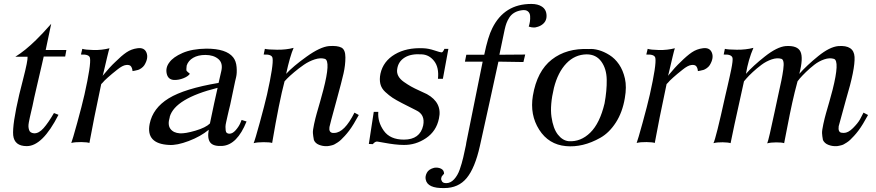

<svg xmlns="http://www.w3.org/2000/svg" viewBox="-20 -726 4446 975"><path d="M317 -472 311 -439H202L192 -395Q182 -351 167 -287.5Q152 -224 145 -188Q142 -176 138 -158Q134 -140 131.5 -129.5Q129 -119 126.5 -105Q124 -91 124.5 -83Q125 -75 127.5 -66.5Q130 -58 136.5 -54Q143 -50 153 -49Q177 -48 201 -75Q225 -102 254 -152L277 -143Q196 16 116 16Q53 16 47 -39Q42 -93 78 -247Q82 -264 96 -318.5Q110 -373 115.5 -401Q121 -429 120 -438H58Q107 -468 163 -523Q195 -554 240 -605Q221 -516 212 -472Z M713 -395Q707 -386 697.5 -379.5Q688 -373 681.5 -371Q675 -369 664.5 -367Q654 -365 653 -365Q652 -379 645.5 -388.5Q639 -398 620.5 -396Q602 -394 575 -372Q547 -350 527 -332Q507 -314 501 -306L494 -299Q454 -111 434 0Q424 -4 392.5 -4.5Q361 -5 342 0Q348 -15 372 -102Q396 -189 409 -246Q443 -398 437 -431Q434 -451 391 -449L398 -478Q413 -473 455 -472Q497 -471 536 -481Q533 -473 524.5 -437.5Q516 -402 509 -371.5Q502 -341 501 -341Q539 -387 565 -411Q597 -443 622 -460Q647 -477 678 -481Q713 -486 724 -458.5Q735 -431 713 -395Z M1232 -109Q1184 10 1109 15Q1064 18 1048 -2Q1032 -22 1040 -67Q999 -33 938.5 -10Q878 13 838 10Q720 4 740 -97Q756 -177 836.5 -226.5Q917 -276 1090 -305L1104 -366Q1113 -406 1088.5 -426.5Q1064 -447 1023 -447Q986 -447 961 -432.5Q936 -418 928 -393Q926 -375 926.5 -370Q927 -365 935 -359Q943 -353 944 -351Q935 -338 911 -328.5Q887 -319 863 -320Q833 -322 826.5 -352.5Q820 -383 840 -409Q859 -436 907 -457Q955 -478 1028 -479Q1129 -479 1164 -435Q1179 -416 1181.5 -385.5Q1184 -355 1179 -334L1174 -313L1149 -194Q1146 -182 1141.5 -163.5Q1137 -145 1134.5 -133Q1132 -121 1128.5 -106Q1125 -91 1125 -82Q1125 -73 1126 -64Q1127 -55 1132 -51Q1137 -47 1145 -47Q1161 -47 1176.5 -64.5Q1192 -82 1200 -100L1207 -117ZM1085 -280Q869 -226 842 -133V-131Q830 -92 845.5 -71.5Q861 -51 893 -49Q920 -47 972.5 -62.5Q1025 -78 1046 -99Q1070 -215 1085 -280Z M1802 -142Q1789 -118 1776.5 -97.5Q1764 -77 1753 -62.5Q1742 -48 1731 -36Q1720 -24 1711.5 -16Q1703 -8 1693.5 -2Q1684 4 1678.5 7Q1673 10 1665 12Q1657 14 1654 14.5Q1651 15 1644 16H1638Q1620 17 1600.5 9.5Q1581 2 1574 -15Q1570 -36 1569 -50Q1568 -64 1575 -96Q1582 -128 1588.5 -150.5Q1595 -173 1605.5 -209.5Q1616 -246 1622 -270Q1660 -416 1630 -427Q1608 -434 1578.5 -424.5Q1549 -415 1523 -397Q1497 -379 1474.5 -360Q1452 -341 1438 -327L1425 -313Q1398 -212 1362 0Q1351 -4 1318.5 -4Q1286 -4 1268 1Q1275 -15 1299.5 -104.5Q1324 -194 1336 -246Q1370 -398 1364 -431Q1361 -451 1319 -449L1325 -478Q1340 -474 1387 -473.5Q1434 -473 1471 -483Q1453 -442 1433 -351Q1468 -389 1537 -438.5Q1606 -488 1651 -492Q1693 -495 1713.5 -484.5Q1734 -474 1734 -434.5Q1734 -395 1724.5 -353Q1715 -311 1690 -220Q1654 -89 1653 -81Q1649 -54 1669 -51Q1673 -51 1678 -51Q1729 -52 1780 -154Z M2257 -478 2229 -326H2204Q2210 -383 2185 -415.5Q2160 -448 2122 -450Q2067 -454 2034.5 -433.5Q2002 -413 1997 -375Q1994 -357 2002.5 -340.5Q2011 -324 2031 -310Q2051 -296 2068 -286.5Q2085 -277 2111.5 -265Q2138 -253 2148 -248Q2227 -204 2209 -124Q2196 -60 2143.5 -24.5Q2091 11 2030 10Q2009 10 1983.5 7Q1958 4 1931.5 -1Q1905 -6 1897 -7Q1886 -9 1873 6L1853 5L1878 -158H1901Q1897 -107 1929 -62Q1961 -17 2031 -17Q2113 -17 2129 -89Q2140 -144 2093 -166L2022 -202Q1991 -218 1973.5 -229.5Q1956 -241 1936.5 -259Q1917 -277 1911.5 -300Q1906 -323 1912 -352Q1926 -415 1985 -450Q2044 -485 2130 -481Q2156 -480 2186 -470Q2216 -460 2222 -460Q2226 -460 2229.5 -464.5Q2233 -469 2235 -473.5Q2237 -478 2236 -478Z M2731 -693Q2755 -678 2755.5 -646Q2756 -614 2727 -597Q2720 -593 2712.5 -590.5Q2705 -588 2699.5 -587Q2694 -586 2688 -586.5Q2682 -587 2678.5 -587.5Q2675 -588 2670.5 -589.5Q2666 -591 2665 -591Q2669 -603 2671 -616.5Q2673 -630 2672 -645Q2671 -660 2660.5 -668.5Q2650 -677 2630 -674Q2608 -671 2592 -661.5Q2576 -652 2566.5 -637Q2557 -622 2552 -608.5Q2547 -595 2543 -577L2516 -448L2647 -449L2638 -411L2511 -413Q2504 -382 2466.5 -209Q2429 -36 2417 15Q2392 127 2350 178Q2308 229 2236 229Q2151 231 2142 186Q2138 170 2147.5 151.5Q2157 133 2185 126Q2204 123 2219.5 130.5Q2235 138 2235 156Q2233 158 2228.5 163.5Q2224 169 2223 170.5Q2222 172 2220.5 179Q2219 186 2223 192Q2227 204 2246 204Q2268 204 2286 184.5Q2304 165 2314.5 135Q2325 105 2332.5 73Q2340 41 2346 11Q2347 2 2348 -2Q2364 -80 2393 -225Q2422 -370 2431 -413H2341L2348 -448H2439Q2458 -540 2480 -583Q2541 -706 2678 -706Q2711 -706 2731 -693Z M3153 -228Q3141 -156 3107.5 -104Q3074 -52 3029 -26.5Q2984 -1 2940 9.5Q2896 20 2854 16Q2766 8 2718 -67.5Q2670 -143 2686 -240Q2707 -365 2782 -423.5Q2857 -482 2970 -477H2971Q2993 -479 3020 -471.5Q3047 -464 3075 -446.5Q3103 -429 3123.5 -399Q3144 -369 3153.5 -327Q3163 -285 3153 -228ZM3050 -201Q3062 -266 3061 -321.5Q3060 -377 3033.5 -413.5Q3007 -450 2959 -450Q2899 -449 2856 -404Q2813 -359 2793 -280Q2772 -192 2780.5 -132.5Q2789 -73 2813 -42.5Q2837 -12 2868 -9Q2929 -5 2977.5 -52.5Q3026 -100 3050 -201Z M3584 -395Q3578 -386 3568.5 -379.5Q3559 -373 3552.5 -371Q3546 -369 3535.5 -367Q3525 -365 3524 -365Q3523 -379 3516.5 -388.5Q3510 -398 3491.5 -396Q3473 -394 3446 -372Q3418 -350 3398 -332Q3378 -314 3372 -306L3365 -299Q3325 -111 3305 0Q3295 -4 3263.5 -4.5Q3232 -5 3213 0Q3219 -15 3243 -102Q3267 -189 3280 -246Q3314 -398 3308 -431Q3305 -451 3262 -449L3269 -478Q3284 -473 3326 -472Q3368 -471 3407 -481Q3404 -473 3395.5 -437.5Q3387 -402 3380 -371.5Q3373 -341 3372 -341Q3410 -387 3436 -411Q3468 -443 3493 -460Q3518 -477 3549 -481Q3584 -486 3595 -458.5Q3606 -431 3584 -395Z M4388 -142Q4375 -118 4362.5 -97.5Q4350 -77 4339 -62.5Q4328 -48 4317 -36Q4306 -24 4297.5 -16Q4289 -8 4279.5 -2Q4270 4 4264.5 7Q4259 10 4251 12Q4243 14 4240 14.5Q4237 15 4231 16H4224Q4206 17 4186.5 9.5Q4167 2 4159 -15Q4155 -36 4154.5 -50Q4154 -64 4161 -96Q4168 -128 4174.5 -150.5Q4181 -173 4191.5 -209.5Q4202 -246 4208 -270Q4245 -417 4215 -427Q4193 -434 4165.5 -424.5Q4138 -415 4115 -397Q4092 -379 4072.5 -360Q4053 -341 4041 -327L4030 -313Q4015 -258 4003 -203.5Q3991 -149 3979 -86Q3967 -23 3962 1Q3950 -3 3922 -3Q3894 -3 3876 2Q3880 -7 3889.5 -48Q3899 -89 3913 -155Q3927 -221 3931 -239Q3942 -288 3948 -317.5Q3954 -347 3957.5 -373Q3961 -399 3958.5 -411.5Q3956 -424 3949 -427Q3927 -434 3899 -424.5Q3871 -415 3847 -397Q3823 -379 3802.5 -360Q3782 -341 3770 -327L3758 -313Q3695 -29 3690 1Q3678 -3 3650 -3.5Q3622 -4 3603 1Q3615 -21 3663 -239Q3667 -255 3673.5 -284Q3680 -313 3684.5 -332.5Q3689 -352 3693.5 -374.5Q3698 -397 3699.5 -411Q3701 -425 3700 -431Q3696 -451 3655 -449L3661 -478Q3676 -474 3721.5 -473.5Q3767 -473 3806 -483Q3780 -423 3768 -351Q3803 -391 3864.5 -439.5Q3926 -488 3970 -492Q4030 -496 4045 -463.5Q4060 -431 4039 -351Q4077 -394 4135 -441Q4193 -488 4237 -492Q4316 -498 4319.5 -437Q4323 -376 4276 -220Q4240 -88 4239 -85Q4235 -55 4253 -52Q4257 -51 4265 -51Q4287 -51 4311.5 -75.5Q4336 -100 4347 -119.5Q4358 -139 4365 -154Z"/></svg>

Font: GFS Artemisia
Style: Italic
Weight: 400
Italic angle: -12°
Designer: Takis Katsoulidis and George D. Matthiopoulos
Foundry: George Matthiopoulos and Takis Katsoulidis
Version: Version 1.0